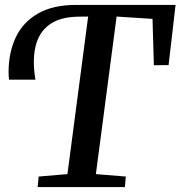

<svg xmlns="http://www.w3.org/2000/svg" viewBox="-20 -763 736 783"><path d="M133.5 0 137.5 -43 255 -53 339.5 -695.5 297 -695Q222.5 -693.5 180 -661.5Q137.5 -629.5 124.5 -572Q111.5 -514.5 124.5 -438H17Q16 -444.5 15.5 -452.5Q15 -460.5 15 -469Q15 -548 44 -610Q73 -672 134.2 -707.5Q195.5 -743 290.5 -743H696L667.5 -497.5L607.5 -497L602 -686L455.5 -695.5L371 -53L493 -43L489.5 0Z"/></svg>

Font: Merriweather 28pt Medium
Style: Italic
Weight: 500
Italic angle: -7.8°
Version: Version 2.101